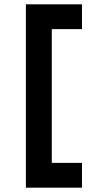

<svg xmlns="http://www.w3.org/2000/svg" viewBox="-20 -769 500 890"><path d="M100 -749V101H360V-14H220V-634H360V-749Z"/></svg>

Font: Grotesk 03
Style: Bold
Weight: 500
Designer: Frank Adebiaye, contributions by Jérémy Landes, Ariel Martín Pérez
Foundry: Velvetyne Type Foundry
Version: Version 3.000;Glyphs 3.1.2 (3150)